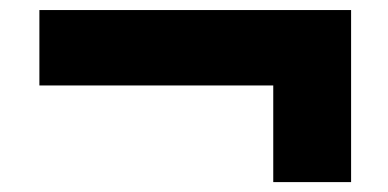

<svg xmlns="http://www.w3.org/2000/svg" viewBox="-20 -492 784 388"><path d="M59.6 -319.3V-471.7H689.5V-124H532.2V-319.3Z"/></svg>

Font: GenEi M Gothic v2 Black
Style: Regular
Weight: 900
Version: Version 2.0